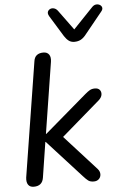

<svg xmlns="http://www.w3.org/2000/svg" viewBox="-62 -989 656 1039"><g transform="rotate(-5 266.0 -469.5)"><path d="M79 7Q58 7 48.5 -7Q39 -21 42 -46L141 -668Q144 -691 157.5 -701.5Q171 -712 193 -712Q214 -712 224 -698Q234 -684 230 -658L169 -272H171L400 -468Q415 -481 426.5 -487.5Q438 -494 454 -494Q472 -494 480.5 -483.5Q489 -473 487 -458Q485 -443 470 -429L235 -226L237 -273L432 -58Q444 -44 443.5 -28.5Q443 -13 432.5 -3Q422 7 405 7Q386 7 375 -1Q364 -9 348 -27L164 -229H162L132 -37Q125 7 79 7ZM366 -755Q348 -755 335.5 -764.5Q323 -774 312 -791L242 -905Q234 -919 237 -928.5Q240 -938 249.5 -943Q259 -948 271 -945Q283 -942 292 -930L371 -822L479 -935Q489 -945 500.5 -946Q512 -947 521 -941.5Q530 -936 532 -926.5Q534 -917 525 -906L430 -789Q416 -771 401 -763Q386 -755 366 -755Z"/></g></svg>

Font: Nunito Medium
Style: Italic
Weight: 500
Designer: Vernon Adams
Foundry: Vernon Adams
Version: Version 3.601